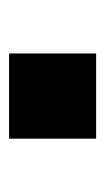

<svg xmlns="http://www.w3.org/2000/svg" viewBox="78 -576 236 432"><g transform="rotate(-90 196.0 -360.0)"><path d="M100 -261.7V-457.6H291.7V-261.7Z"/></g></svg>

Font: Alexandria
Style: Regular
Weight: 400
Designer: Mohamed Gaber
Foundry: Kief Type Foundry
Version: Version 5.100